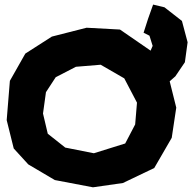

<svg xmlns="http://www.w3.org/2000/svg" viewBox="-20 -798 827 826"><path d="M203.1 -640.6 88.9 -567.4 22.5 -450.2 8.8 -281.2 39.1 -159.2 101.6 -90.8 215.8 -23.4 379.9 7.8 508.8 -10.7 643.6 -75.2 718.8 -205.1 738.3 -335 710 -448.2 734.4 -469.7 775.4 -530.3 787.1 -616.2 762.7 -708 687.5 -766.6 638.7 -778.3 617.2 -717.8 597.7 -657.2 623 -644.5 636.7 -600.6 627.9 -580.1 496.1 -670.9 352.5 -678.7ZM413.1 -519.5 514.6 -460.9 569.3 -356.4 561.5 -262.7 518.6 -180.7 383.8 -138.7 260.7 -163.1 185.5 -222.7 165 -309.6 177.7 -401.4 219.7 -465.8 306.6 -510.7Z"/></svg>

Font: MaokenAssortedSans-TC
Style: Regular
Weight: 500
Version: Version 0.83